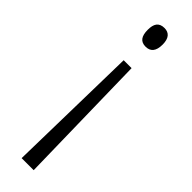

<svg xmlns="http://www.w3.org/2000/svg" viewBox="-253 -532 721 721"><g transform="rotate(45 107.5 -171.5)"><path d="M148 -485C148 -518 134 -534 109 -534C79 -534 69 -515 69 -485C69 -451 81 -434 108 -434C134 -434 148 -450 148 -485ZM86 -340 75 191H139L128 -340Z"/></g></svg>

Font: Noto Sans Gujarati UI ExtraCondensed Light
Style: Regular
Weight: 300
Width: 2
Designer: Jelle Bosma - Monotype Design Team, Universal Thirst
Foundry: Monotype Imaging Inc.
Version: Version 2.106